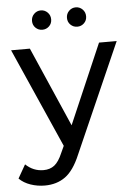

<svg xmlns="http://www.w3.org/2000/svg" viewBox="-83 -772 704 1018"><g transform="rotate(-5 269.0 -263.5)"><path d="M560 -530 303 53Q269 134 223.5 167Q178 200 114 200Q75 200 38.5 187.5Q2 175 -22 151L19 79Q60 118 114 118Q149 118 172.5 99.5Q196 81 215 36L232 -1L-2 -530H98L283 -106L466 -530ZM122 -675Q122 -697 137 -712Q152 -727 173 -727Q194 -727 209 -712Q224 -697 224 -675Q224 -653 209 -638.5Q194 -624 173 -624Q152 -624 137 -638.5Q122 -653 122 -675ZM308 -675Q308 -697 323 -712Q338 -727 359 -727Q380 -727 395 -712Q410 -697 410 -675Q410 -653 395 -638.5Q380 -624 359 -624Q338 -624 323 -638.5Q308 -653 308 -675Z"/></g></svg>

Font: APTA Sans Medium
Style: Bold
Weight: 500
Version: Version 7.200